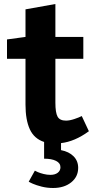

<svg xmlns="http://www.w3.org/2000/svg" viewBox="-20 -710 476 963"><path d="M372.1 131.8Q372.1 176.8 336.9 204.8Q301.8 232.9 246.1 232.9Q216.3 232.9 189.2 226.1Q162.1 219.2 145 211.7Q127.9 204.1 124 201.2L154.8 146Q157.7 147.9 169.4 153.1Q181.2 158.2 198.5 162.6Q215.8 167 232.9 167Q255.9 167 269.5 156.5Q283.2 146 283.2 128.9Q283.2 107.9 261 96.9Q238.8 85.9 201.2 85.9V2Q151.4 -14.2 129.6 -61.5Q107.9 -108.9 107.9 -185.1V-415H15.1V-512.2L107.9 -524.9V-663.1L257.8 -689.9V-524.9H397.9V-415H257.8V-194.8Q257.8 -145 268.8 -125Q279.8 -105 311 -105Q329.1 -105 353 -113Q377 -121.1 390.1 -127.9L425.8 -51.8Q355 0 286.1 7.8V43Q326.2 50.8 349.1 74Q372.1 97.2 372.1 131.8Z"/></svg>

Font: Kadwa
Style: Bold
Weight: 700
Designer: Sol Matas
Foundry: Sol Matas
Version: Version 1.001;PS 001.000;hotconv 1.0.70;makeotf.lib2.5.58329